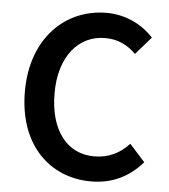

<svg xmlns="http://www.w3.org/2000/svg" viewBox="-50 -711 676 769"><g transform="rotate(5 288.0 -327.0)"><path d="M49 -325C49 -108 179 12 344 12C427 12 495 -20 550 -83L488 -152C451 -112 406 -89 348 -89C238 -89 168 -179 168 -328C168 -475 244 -565 351 -565C402 -565 441 -546 475 -512L537 -583C496 -628 430 -666 348 -666C183 -666 49 -539 49 -325Z"/></g></svg>

Font: DAIFUKU Sans Semibold
Style: Regular
Weight: 600
Designer: Original font ‘Source Sans 3’ : Paul D. Hunt
Foundry: Daifuku
Version: Version 1.000